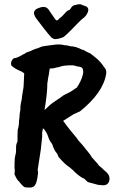

<svg xmlns="http://www.w3.org/2000/svg" viewBox="-20 -861 533 888"><path d="M199 -477Q199 -430 186 -352Q192 -357 204 -369Q218 -383 260 -410L275 -421L305 -436L338 -458Q336 -460 343 -468Q362 -501 365 -526Q365 -539 361 -545.5Q357 -552 336 -554Q334 -556 317 -559Q276 -559 262.5 -554Q249 -549 242 -549L227 -545L210 -544L206 -517Q206 -516 202 -497Q202 -490 199 -477ZM233 -680Q219 -684 214 -692Q206 -700 181 -732Q142 -782 142 -785Q133 -802 140.5 -811.5Q148 -821 157 -823Q191 -838 206 -815Q208 -812 210.5 -808Q213 -804 216 -800Q229 -782 234 -774Q243 -759 254 -775Q267 -784 279 -798.5Q291 -813 303 -816Q315 -837 325 -837Q349 -844 356 -840Q363 -836 372 -834Q397 -826 384 -800Q379 -789 371 -782Q355 -770 336 -750Q277 -688 270 -688Q249 -680 233 -680ZM369 -35Q354 -40 327 -64Q322 -71 301 -88Q281 -100 251 -135Q251 -136 244 -151Q232 -162 221 -195Q220 -196 218 -199Q216 -202 211.5 -208.5Q207 -215 202 -231Q197 -247 182 -266H178Q178 -260 175 -249V-229L169 -171L154 -74Q158 -66 154 -47Q154 -39 149 -21Q144 -3 134 3Q124 9 95 5Q85 1 67 -23Q60 -26 47 -55Q49 -73 48 -77.5Q47 -82 47 -89Q47 -96 48 -98Q46 -96 48 -118V-125Q48 -129 54 -157Q54 -178 54.5 -186.5Q55 -195 61 -207V-234L62 -261Q68 -279 68 -303Q70 -315 70.5 -326.5Q71 -338 74 -352Q74 -374 77 -385.5Q80 -397 80.5 -401.5Q81 -406 82 -416L89 -459L92 -522L80 -530Q48 -543 35 -556Q30 -559 31.5 -571.5Q33 -584 45 -592Q59 -592 86 -609Q89 -609 104 -619L122 -625Q125 -628 147 -636Q152 -636 163 -641.5Q174 -647 186 -648Q196 -649 226.5 -653.5Q257 -658 278 -652Q291 -652 306 -647Q330 -647 360 -631Q367 -631 380 -622L399 -613L424 -593Q445 -576 462 -550Q474 -538 471 -519Q457 -432 350 -346L321 -333L272 -302Q297 -267 337 -220Q340 -213 360 -192L394 -150L406 -132L433 -102Q436 -95 450 -85L467 -69Q490 -51 486 -28Q482 -5 458 -4L434 -6L386 -19Z"/></svg>

Font: Caveat Brush
Style: Regular
Weight: 400
Designer: Pablo Impallari
Foundry: Creative Lab NY
Version: Version 1.096; ttfautohint (v1.3)